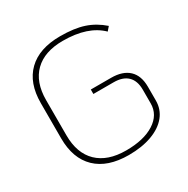

<svg xmlns="http://www.w3.org/2000/svg" viewBox="-163 -855 985 1008"><g transform="rotate(-30 329.0 -350.5)"><path d="M70 -244V-457Q70 -579 138 -645Q206 -711 333 -711Q418 -711 475.5 -692Q533 -673 582 -630L562 -607Q485 -683 333 -683Q222 -683 162 -624.5Q102 -566 102 -457V-244Q102 -135 162.5 -76.5Q223 -18 335 -18Q442 -18 505.5 -58.5Q569 -99 569 -168V-251Q569 -305 540 -333Q511 -361 456 -361H333V-388H456Q526 -388 563 -353Q600 -318 600 -251V-168Q600 -114 567.5 -74Q535 -34 475 -12Q415 10 335 10Q207 10 138.5 -56Q70 -122 70 -244Z"/></g></svg>

Font: KoHo ExtraLight
Style: Regular
Weight: 275
Version: Version 1.000; ttfautohint (v1.6)